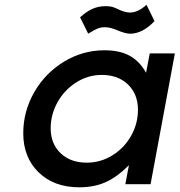

<svg xmlns="http://www.w3.org/2000/svg" viewBox="-20 -777 758 810"><path d="M352.1 -634.8 317.9 -704.1Q345.7 -729 370.8 -740Q396 -751 425.8 -751Q441.9 -751 452.6 -748.3Q463.4 -745.6 482.9 -735.8Q509.8 -724.1 527.8 -724.1Q562.5 -724.1 598.1 -756.8L631.8 -688Q581.5 -634.8 528.8 -634.8Q508.3 -634.8 471.2 -650.9Q443.4 -662.1 423.8 -662.1Q405.8 -662.1 392.6 -657Q379.4 -651.9 352.1 -634.8ZM508.8 0 523.9 -80.1Q473.6 -29.8 425.3 -8.3Q377 13.2 314.9 13.2Q207.5 13.2 142.8 -50Q78.1 -113.3 78.1 -214.8Q78.1 -306.6 124 -387.2Q169.9 -467.8 249.3 -516.4Q328.6 -564.9 420.9 -564.9Q484.4 -564.9 526.4 -542.2Q568.4 -519.5 596.2 -470.2L611.8 -551.8H717.8L615.2 0ZM193.8 -235.8Q193.8 -170.9 235.4 -130.9Q276.9 -90.8 346.2 -90.8Q404.8 -90.8 454.8 -122.1Q504.9 -153.3 533.4 -204.6Q562 -255.9 562 -314Q562 -379.4 520.3 -420.2Q478.5 -460.9 409.2 -460.9Q351.1 -460.9 301 -429Q251 -397 222.4 -345.2Q193.8 -293.5 193.8 -235.8Z"/></svg>

Font: Involve SemiBold Oblique
Style: Italic
Weight: 600
Italic angle: -10.5°
Designer: Stefan Peev
Foundry: Context Ltd.
Version: Version 1.001